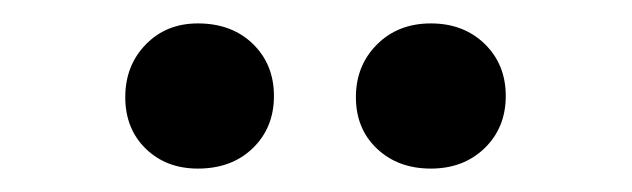

<svg xmlns="http://www.w3.org/2000/svg" viewBox="-20 -765 540 164"><path d="M348 -621Q320 -621 302 -638Q284 -655 284 -682Q284 -709 302 -727Q320 -745 348 -745Q376 -745 394 -727.5Q412 -710 412 -683Q412 -656 394 -638.5Q376 -621 348 -621ZM149 -621Q122 -621 104.5 -638Q87 -655 87 -682Q87 -709 104.5 -727Q122 -745 149 -745Q178 -745 196 -727.5Q214 -710 214 -683Q214 -656 196 -638.5Q178 -621 149 -621Z"/></svg>

Font: Literata 18pt
Style: Regular
Weight: 400
Designer: Latin by Veronika Burian and Jose Scaglione. Greek by Irene Vlachou. Cyrillic by Vera Evstafieva.
Foundry: TypeTogether
Version: Version 3.103;gftools[0.9.29]